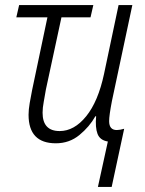

<svg xmlns="http://www.w3.org/2000/svg" viewBox="-20 -552 568 753"><path d="M364 181H418L467 -47Q450 -42 438 -42Q408 -42 408 -77Q408 -99 419 -156L499 -532H445L388 -262Q365 -154 318 -96Q271 -38 214 -38Q147 -38 147 -110Q147 -129 151.5 -152.5Q156 -176 160 -201L221 -484H335L346 -532H55L44 -484H166L106 -199Q101 -174 96.5 -148Q92 -122 92 -102Q92 10 199 10Q252 10 291.5 -22.5Q331 -55 354 -96H357Q353 -52 362.5 -27Q372 -2 403 3Z"/></svg>

Font: Noto Sans Display SemiCondensed Light
Style: Italic
Weight: 300
Width: 4
Italic angle: -12°
Designer: Monotype Design Team
Foundry: Monotype Imaging Inc.
Version: Version 1.900